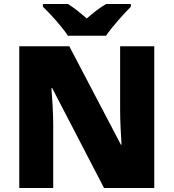

<svg xmlns="http://www.w3.org/2000/svg" viewBox="-20 -1013 874 967"><path d="M322 -833H514C545 -879 605 -945 639 -979V-993H515C480 -973 452 -950 417 -920C382 -950 357 -971 322 -993H196V-979C234 -943 292 -879 322 -833ZM757 -66V-780H585V-457C585 -408 589 -330 592 -284H589L329 -780H77V-66H248V-388C248 -441 243 -523 239 -569H243L504 -66Z"/></svg>

Font: Noto Sans Malayalam UI Black
Style: Regular
Weight: 900
Designer: Jelle Bosma - Monotype Design Team
Foundry: Monotype Imaging Inc.
Version: Version 2.104